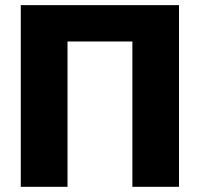

<svg xmlns="http://www.w3.org/2000/svg" viewBox="-20 -720 770 740"><path d="M60.1 0V-700.2H669.9V0H490.2V-560.1H240.2V0Z"/></svg>

Font: Russo One
Style: Regular
Weight: 400
Designer: Jovanny lemonad
Foundry: Jovanny Lemonad
Version: Version 1.000